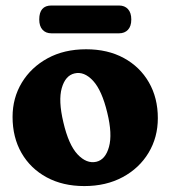

<svg xmlns="http://www.w3.org/2000/svg" viewBox="-20 -648 604 680"><path d="M285 -473.5Q361.5 -473.5 418.5 -442.5Q475.5 -411.5 507.2 -356.5Q539 -301.5 539 -229.5Q539 -161.5 506.2 -107Q473.5 -52.5 414.8 -20.8Q356 11 278.5 11Q202.5 11 145.2 -20Q88 -51 56.2 -106.2Q24.5 -161.5 24.5 -234Q24.5 -301 57.2 -355.2Q90 -409.5 148.5 -441.5Q207 -473.5 285 -473.5ZM321 -75Q353.5 -82.5 366 -127.8Q378.5 -173 360 -248.5Q341 -328 309.5 -362Q278 -396 244 -388Q211.5 -380.5 198.8 -336.2Q186 -292 204.5 -214.5Q223 -135 254.8 -101.2Q286.5 -67.5 321 -75ZM119 -579Q119 -628.5 162 -628.5H401.5Q421.5 -628.5 433.2 -615.8Q445 -603 445 -579Q445 -555 433.2 -542.5Q421.5 -530 401.5 -530H162Q142 -530 130.5 -542.8Q119 -555.5 119 -579Z"/></svg>

Font: Fraunces 72pt SuperSoft
Style: Bold
Weight: 700
Version: Version 1.000;[0bf87f6ff]